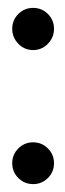

<svg xmlns="http://www.w3.org/2000/svg" viewBox="-20 -456 166 487"><path d="M26.5 -420.5Q42 -436 64 -436Q86 -436 101.5 -420.5Q117 -405 117 -383Q117 -361 101.5 -345Q86 -329 64 -329Q42 -329 26.5 -345Q11 -361 11 -383Q11 -405 26.5 -420.5ZM26.5 -79.5Q42 -95 64 -95Q86 -95 101.5 -79.5Q117 -64 117 -42Q117 -20 101.5 -4.5Q86 11 64 11Q42 11 26.5 -4.5Q11 -20 11 -42Q11 -64 26.5 -79.5Z"/></svg>

Font: Timtura
Style: Regular
Weight: 400
Version: Version 1.0